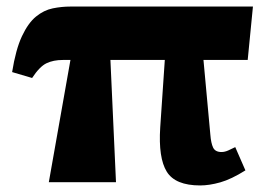

<svg xmlns="http://www.w3.org/2000/svg" viewBox="-20 -556 820 586"><path d="M129 0 195 -373H172Q143 -373 122 -363Q101 -353 78 -318L17 -336Q28 -405 47 -445.5Q66 -486 90 -505.5Q114 -525 141 -530.5Q168 -536 195 -536H752L736 -373H601L622 -145Q624 -119 630.5 -105.5Q637 -92 656 -92Q666 -92 677 -97Q688 -102 698 -107L729 -36Q686 -9 652.5 0.5Q619 10 591 10Q515 10 489 -32Q463 -74 469 -167L483 -373H317L334 0Z"/></svg>

Font: Noto Serif Black
Style: Regular
Weight: 900
Designer: Monotype Design Team
Foundry: Monotype Imaging Inc.
Version: Version 2.014; ttfautohint (v1.8.4.7-5d5b)